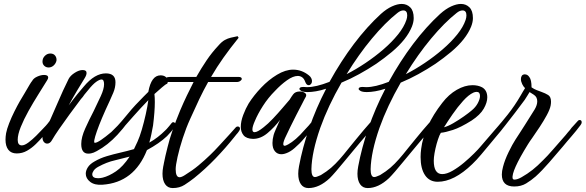

<svg xmlns="http://www.w3.org/2000/svg" viewBox="-20 -775 2977 976"><path d="M227 -432Q214 -432 205 -440.5Q196 -449 196 -462Q196 -479 208 -491Q220 -503 236 -503Q252 -503 260.5 -492Q269 -481 267 -466Q263 -451 252 -441.5Q241 -432 227 -432ZM65 5Q37 5 22.5 -13.5Q8 -32 8 -65Q8 -80 11 -98Q15 -119 26.5 -148.5Q38 -178 53 -208Q68 -238 80 -259Q91 -278 106.5 -303.5Q122 -329 132 -347Q140 -360 143 -363Q150 -377 169 -385.5Q188 -394 204 -394Q225 -394 225 -381Q225 -375 219 -366Q200 -335 174.5 -294.5Q149 -254 125 -211Q101 -168 85.5 -129.5Q70 -91 70 -64Q70 -36 91 -36Q105 -36 125 -51Q145 -66 164 -85Q183 -104 193 -115L213 -136Q218 -141 222 -146.5Q226 -152 230 -157Q233 -162 238 -162Q250 -162 250 -148Q250 -141 245 -136Q234 -122 223 -109Q212 -96 200 -83Q183 -63 162 -42.5Q141 -22 117 -8.5Q93 5 65 5Z M429 6Q393 6 393 -43Q393 -77 413 -121.5Q433 -166 456 -210Q476 -251 492.5 -287Q509 -323 509 -347Q509 -371 496 -371Q486 -371 469 -359Q451 -346 428 -317L409 -294Q405 -288 400.5 -282Q396 -276 391 -271Q363 -234 333.5 -193.5Q304 -153 280.5 -119Q257 -85 245 -64Q235 -45 220 -45Q210 -45 203 -53.5Q196 -62 196 -76Q196 -84 199 -93Q219 -130 237 -170Q255 -210 272 -250Q286 -283 300.5 -314.5Q315 -346 329 -374Q338 -391 360 -405Q382 -419 400 -419Q420 -419 420 -404Q420 -393 410 -377Q396 -355 372.5 -315.5Q349 -276 329 -239Q338 -251 349 -265.5Q360 -280 373 -296L405 -334Q434 -369 462 -385.5Q490 -402 518 -402Q567 -402 567 -357Q567 -330 556 -304Q545 -278 538 -263Q493 -167 472.5 -108Q452 -49 462 -49Q472 -49 493.5 -63.5Q515 -78 546 -104Q562 -119 578 -136Q594 -153 611 -173Q618 -181 624 -181Q631 -181 631 -170Q631 -159 624 -148Q618 -138 604.5 -121.5Q591 -105 577 -90Q528 -37 472 -7Q463 -2 456.5 0.5Q450 3 445 4Q441 5 437.5 5.5Q434 6 429 6Z M501 164Q461 167 438.5 149.5Q416 132 416 108Q416 92 426.5 75.5Q437 59 460 46Q489 29 522.5 19Q556 9 591 1Q608 -3 626 -7.5Q644 -12 661 -17L679 -55Q690 -79 701 -116.5Q712 -154 721 -194.5Q730 -235 734 -266Q695 -226 658 -184Q621 -142 568 -82Q561 -72 555 -72Q547 -72 547 -84Q547 -97 560 -113L632 -199Q649 -220 668.5 -241Q688 -262 710 -284L734 -308Q749 -392 796 -392Q813 -392 823 -383.5Q833 -375 833 -362Q833 -356 832 -353L829 -349Q822 -347 803 -330.5Q784 -314 765 -297Q766 -288 766.5 -278Q767 -268 767 -256Q767 -209 758 -137Q754 -115 749.5 -93Q745 -71 739 -50Q762 -63 782 -78.5Q802 -94 821 -113L827 -119Q834 -126 840 -134Q846 -142 853 -150Q856 -154 861 -154Q866 -154 869.5 -149.5Q873 -145 873 -140Q873 -135 870 -132Q851 -105 829 -83Q790 -46 727 -12Q662 153 501 164ZM479 131Q489 131 502 128Q534 120 569.5 96Q605 72 639 21Q620 26 601.5 30.5Q583 35 564 40Q523 49 479 73Q463 82 456 92.5Q449 103 449 111Q449 131 479 131Z M858 181Q833 181 819.5 161.5Q806 142 806 108Q806 100 807 90Q808 80 810 70Q811 68 811.5 63.5Q812 59 813 55Q816 40 821 17Q826 -6 832 -28Q841 -66 857.5 -113.5Q874 -161 896 -214Q913 -254 930 -289.5Q947 -325 964 -358H834Q818 -358 818 -367Q818 -384 845 -384H978Q1003 -428 1030 -468Q1057 -508 1089 -542Q1107 -563 1122.5 -571.5Q1138 -580 1153.5 -583.5Q1169 -587 1188 -591L1193 -583Q1150 -530 1116 -482Q1082 -434 1053 -384H1192Q1209 -384 1209 -374Q1209 -369 1201.5 -363.5Q1194 -358 1182 -358H1038Q1015 -317 993 -271Q971 -225 947 -171Q926 -125 909 -72.5Q892 -20 882.5 23Q873 66 873 85Q873 126 893 126Q903 126 920 115Q959 91 989.5 65.5Q1020 40 1048 13Q1068 -6 1095 -35.5Q1122 -65 1145 -90Q1150 -95 1154 -100Q1158 -105 1162 -109L1179 -128Q1183 -132 1188 -132Q1200 -132 1200 -120Q1200 -115 1194 -107Q1188 -98 1182 -92L1170 -77Q1127 -23 1075 31Q1023 85 967 130Q944 148 918.5 164.5Q893 181 858 181Z M1410 9Q1390 9 1377.5 -6Q1365 -21 1365 -48Q1365 -67 1371 -89Q1373 -97 1381.5 -116.5Q1390 -136 1399 -156Q1402 -161 1404 -166Q1375 -128 1340 -98.5Q1305 -69 1266 -69Q1232 -70 1218 -87.5Q1204 -105 1204 -130Q1204 -158 1216.5 -191Q1229 -224 1244 -249Q1270 -290 1307.5 -329.5Q1345 -369 1388 -395Q1431 -421 1470 -421Q1514 -421 1550 -392Q1559 -385 1562.5 -377Q1566 -369 1566 -363Q1566 -354 1561 -348Q1556 -342 1549 -342Q1538 -342 1532 -358Q1526 -375 1516 -382Q1506 -389 1494 -389Q1470 -389 1439 -367Q1408 -345 1378 -313Q1343 -278 1316.5 -236.5Q1290 -195 1276 -161Q1263 -132 1263 -117Q1263 -103 1274 -103Q1289 -103 1320 -128Q1342 -145 1367.5 -172Q1393 -199 1416 -226Q1439 -253 1452 -268Q1457 -276 1461.5 -283Q1466 -290 1470 -295Q1481 -310 1504 -310Q1519 -310 1529.5 -303Q1540 -296 1535 -284Q1532 -279 1527 -269.5Q1522 -260 1515 -246Q1502 -222 1486 -190Q1470 -158 1456 -130Q1442 -102 1435 -86Q1420 -56 1420 -43Q1420 -34 1427 -34Q1430 -34 1434.5 -36Q1439 -38 1445 -41Q1463 -51 1484 -69Q1505 -87 1529 -115Q1540 -126 1549 -136.5Q1558 -147 1566 -157Q1569 -162 1574 -162Q1586 -162 1586 -148Q1586 -141 1581 -136Q1570 -122 1559 -109Q1548 -96 1536 -83Q1525 -70 1513.5 -57Q1502 -44 1489 -33Q1467 -11 1446.5 -1Q1426 9 1410 9Z M1548 181Q1523 181 1509.5 161.5Q1496 142 1496 108Q1496 100 1497 90Q1498 80 1500 70Q1517 -22 1551.5 -123Q1586 -224 1638 -324Q1610 -315 1586.5 -311Q1563 -307 1544 -307Q1522 -307 1512 -312.5Q1502 -318 1502 -323Q1502 -333 1522 -333Q1527 -333 1532 -332.5Q1537 -332 1541 -332Q1586 -332 1655 -359Q1713 -464 1779 -551.5Q1845 -639 1916 -704Q1945 -730 1972.5 -742.5Q2000 -755 2022 -755Q2048 -755 2065.5 -737.5Q2083 -720 2083 -683Q2083 -663 2074 -640Q2048 -575 1972 -511Q1953 -495 1933 -480Q1913 -465 1893 -451Q1851 -423 1805.5 -398Q1760 -373 1716 -355Q1648 -237 1608 -125Q1565 -2 1563 85Q1563 125 1581 125Q1587 125 1594 122Q1601 119 1611 115Q1641 97 1663 78Q1685 59 1707 34Q1715 25 1727.5 10Q1740 -5 1755 -24Q1773 -46 1792.5 -70Q1812 -94 1829 -114Q1849 -138 1869 -160Q1873 -165 1878 -165Q1890 -165 1890 -152Q1890 -145 1884 -139Q1873 -125 1860.5 -110Q1848 -95 1837 -82Q1831 -75 1813.5 -54.5Q1796 -34 1773 -6Q1752 19 1729.5 46.5Q1707 74 1688 96Q1669 118 1657 130Q1603 181 1548 181ZM2000 -709Q1938 -660 1870.5 -579Q1803 -498 1742 -398Q1789 -422 1837.5 -454.5Q1886 -487 1929 -524Q1972 -561 2003 -599.5Q2034 -638 2046 -674Q2050 -686 2050 -697Q2050 -722 2030 -722Q2016 -722 2000 -709Z M1849 181Q1824 181 1810.5 161.5Q1797 142 1797 108Q1797 100 1798 90Q1799 80 1801 70Q1818 -22 1852.5 -123Q1887 -224 1939 -324Q1911 -315 1887.5 -311Q1864 -307 1845 -307Q1823 -307 1813 -312.5Q1803 -318 1803 -323Q1803 -333 1823 -333Q1828 -333 1833 -332.5Q1838 -332 1842 -332Q1887 -332 1956 -359Q2014 -464 2080 -551.5Q2146 -639 2217 -704Q2246 -730 2273.5 -742.5Q2301 -755 2323 -755Q2349 -755 2366.5 -737.5Q2384 -720 2384 -683Q2384 -663 2375 -640Q2349 -575 2273 -511Q2254 -495 2234 -480Q2214 -465 2194 -451Q2152 -423 2106.5 -398Q2061 -373 2017 -355Q1949 -237 1909 -125Q1866 -2 1864 85Q1864 125 1882 125Q1888 125 1895 122Q1902 119 1912 115Q1942 97 1964 78Q1986 59 2008 34Q2016 25 2028.5 10Q2041 -5 2056 -24Q2074 -46 2093.5 -70Q2113 -94 2130 -114Q2150 -138 2170 -160Q2174 -165 2179 -165Q2191 -165 2191 -152Q2191 -145 2185 -139Q2174 -125 2161.5 -110Q2149 -95 2138 -82Q2132 -75 2114.5 -54.5Q2097 -34 2074 -6Q2053 19 2030.5 46.5Q2008 74 1989 96Q1970 118 1958 130Q1904 181 1849 181ZM2301 -709Q2239 -660 2171.5 -579Q2104 -498 2043 -398Q2090 -422 2138.5 -454.5Q2187 -487 2230 -524Q2273 -561 2304 -599.5Q2335 -638 2347 -674Q2351 -686 2351 -697Q2351 -722 2331 -722Q2317 -722 2301 -709Z M2205 149Q2163 149 2140.5 115.5Q2118 82 2118 23Q2118 3 2121 -19Q2128 -75 2155 -134Q2182 -193 2228 -252Q2261 -295 2302 -318.5Q2343 -342 2382 -342Q2410 -342 2431 -331Q2457 -316 2457 -280Q2457 -254 2439 -222.5Q2421 -191 2377 -162Q2321 -127 2282.5 -114.5Q2244 -102 2221 -100Q2214 -89 2206.5 -66.5Q2199 -44 2193.5 -19.5Q2188 5 2186 24Q2186 28 2185.5 32.5Q2185 37 2185 42Q2185 110 2228 110Q2251 110 2280.5 93Q2310 76 2338.5 52Q2367 28 2389.5 5.5Q2412 -17 2421 -28L2495 -114L2515 -137Q2520 -143 2525 -149Q2530 -155 2535 -160Q2539 -165 2544 -165Q2555 -165 2555 -153Q2555 -147 2549 -139Q2539 -125 2526.5 -110Q2514 -95 2503 -82L2469 -41Q2449 -17 2426 10.5Q2403 38 2381 59Q2288 149 2205 149ZM2237 -128Q2257 -133 2284.5 -149Q2312 -165 2337.5 -183Q2363 -201 2377 -213Q2398 -230 2409 -251Q2420 -272 2420 -287Q2420 -308 2403 -308Q2395 -308 2386 -304Q2362 -293 2334 -262Q2306 -231 2280.5 -194Q2255 -157 2237 -128Z M2594 173Q2531 173 2531 112Q2531 95 2537 73Q2546 38 2565.5 -2Q2585 -42 2600 -65Q2612 -83 2624 -102Q2636 -121 2649 -141L2698 -219Q2711 -241 2711 -260Q2711 -282 2694 -293L2680 -302L2672 -307L2661 -289Q2654 -277 2647 -267Q2626 -238 2599 -203Q2572 -168 2547 -136Q2522 -104 2505 -85Q2500 -80 2495 -80Q2490 -80 2485.5 -84.5Q2481 -89 2481 -94Q2481 -98 2485 -102Q2524 -146 2560.5 -192Q2597 -238 2627 -290L2638 -309L2649 -327Q2641 -334 2634.5 -347.5Q2628 -361 2628 -373Q2628 -382 2632 -389Q2636 -396 2646 -397H2648Q2662 -397 2671 -383Q2682 -369 2682 -331Q2695 -322 2708 -317Q2721 -312 2732 -308Q2752 -301 2766.5 -292Q2781 -283 2781 -258Q2781 -254 2780.5 -248.5Q2780 -243 2779 -238Q2775 -218 2759.5 -189.5Q2744 -161 2724 -130.5Q2704 -100 2685 -73Q2679 -65 2674 -57.5Q2669 -50 2664 -42Q2578 97 2586 132Q2588 138 2595 138Q2610 138 2631 126Q2661 109 2687 88.5Q2713 68 2741 39Q2761 20 2793 -17Q2825 -54 2856 -89Q2861 -96 2866.5 -102Q2872 -108 2877 -114Q2885 -126 2897 -138L2917 -160Q2921 -165 2926 -165Q2937 -165 2937 -153Q2937 -147 2931 -139Q2921 -125 2908.5 -110Q2896 -95 2885 -82Q2875 -70 2863.5 -57Q2852 -44 2841 -30Q2807 10 2771 51.5Q2735 93 2703 122Q2680 142 2654.5 157.5Q2629 173 2594 173Z"/></svg>

Font: Birthstone Bounce Medium
Style: Regular
Weight: 500
Designer: Robert E. Leuschke
Foundry: Rob Leuschke
Version: Version 1.010; ttfautohint (v1.8.3)